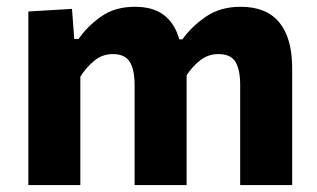

<svg xmlns="http://www.w3.org/2000/svg" viewBox="-20 -532 912 552"><path d="M61.5 0V-499L187 -506.5L193.5 -420H206Q231 -456.5 270.8 -484.5Q310.5 -512.5 368 -512.5Q420.5 -512.5 451.5 -488.5Q482.5 -464.5 495.5 -419H504.5Q531 -456 572.2 -484.2Q613.5 -512.5 672 -512.5Q746 -512.5 783 -467.5Q820 -422.5 820 -336V0H670.5V-288Q670.5 -331.5 657 -354Q643.5 -376.5 608 -376.5Q578.5 -376.5 555.8 -358.8Q533 -341 516.5 -315.5V0H367V-288Q367 -331.5 353.2 -354Q339.5 -376.5 304.5 -376.5Q274 -376.5 250.8 -357.2Q227.5 -338 211 -311.5V0Z"/></svg>

Font: Heraclito
Style: Bold
Weight: 700
Designer: Kostas Bartsokas (font) & Cristiano Sobral (main changes)
Foundry: Kostas Bartsokas (font) & Cristiano Sobral (main changes)
Version: Version 1.00;July 8, 2020;FontCreator 13.0.0.2655 64-bit